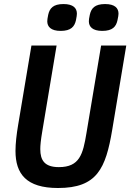

<svg xmlns="http://www.w3.org/2000/svg" viewBox="-20 -925 649 957"><path d="M136.7 -698.2 70.3 -301.5C62.5 -255.7 57.2 -209.5 57.2 -172.6C57.2 -58.6 110.8 12.1 269.2 12.1C464.1 12.1 507.1 -85.2 539.4 -278.4L609.4 -698.2H484L410.9 -261.4C393.5 -155.9 376.8 -92 273.4 -92C202.8 -92 180.8 -125.4 180.8 -181.8C180.8 -199.2 182.9 -224.8 191.1 -272.7L262.1 -698.2ZM215.6 -818.9C215.6 -792.3 233.3 -771 282.3 -771C334.2 -771 351.6 -792.6 358.7 -824.6C361.9 -840.9 363.3 -850.1 363.3 -856.9C363.3 -884.2 345.5 -904.8 296.5 -904.8C244.7 -904.8 227.3 -883.5 220.2 -851.2C217 -834.9 215.6 -826 215.6 -818.9ZM422.9 -818.9C422.9 -792.3 440.7 -771 489.7 -771C541.5 -771 558.9 -792.6 565.7 -824.6C569.2 -840.9 570.7 -850.1 570.7 -856.9C570.7 -884.2 552.9 -904.8 503.9 -904.8C452.1 -904.8 434.7 -883.5 427.6 -851.2C424 -834.9 422.9 -826 422.9 -818.9Z"/></svg>

Font: Margiela Mono Italic SmBold It
Style: Regular
Weight: 600
Designer: Mike Abbink, Paul van der Laan, Pieter van Rosmalen
Foundry: Bold Monday
Version: Version 2.003 2021